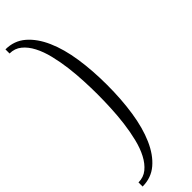

<svg xmlns="http://www.w3.org/2000/svg" viewBox="-348 -905 1000 1000"><g transform="rotate(-45 152.0 -405.0)"><path d="M164.1 -404.8Q164.1 -451.2 161.6 -504.2Q159.2 -557.1 152.6 -609.6Q146 -662.1 134 -710.9Q122.1 -759.8 102.5 -797.4Q83 -835 55.4 -857.4Q27.8 -879.9 -9.8 -879.9V-910.2Q54.2 -910.2 100.1 -870.6Q146 -831.1 176 -762.9Q206.1 -694.8 220 -603Q233.9 -511.2 233.9 -404.8Q233.9 -298.8 220 -207Q206.1 -115.2 176 -46.6Q146 22 100.1 61Q54.2 100.1 -9.8 100.1V69.8Q27.8 69.8 55.4 47.4Q83 24.9 102.5 -12.5Q122.1 -49.8 134 -98.9Q146 -147.9 152.6 -200.4Q159.2 -252.9 161.6 -305.9Q164.1 -358.9 164.1 -404.8Z"/></g></svg>

Font: Sevillana
Style: Regular
Weight: 400
Designer: Olga Umpeleva
Foundry: Brownfox
Version: Version 1.001